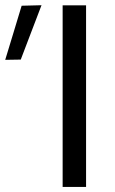

<svg xmlns="http://www.w3.org/2000/svg" viewBox="-102 -734 451 754"><path d="M144 0V-713H236V0ZM-81.5 -499Q-65 -552.5 -49 -605.8Q-33 -659 -17 -711.5L61 -713.5Q40.5 -659.5 20 -606.2Q-0.5 -553 -20.5 -500Z"/></svg>

Font: Commissioner
Style: Regular
Weight: 400
Designer: Kostas Bartsokas
Foundry: Kostas Bartsokas
Version: Version 1.000; ttfautohint (v1.8.3)